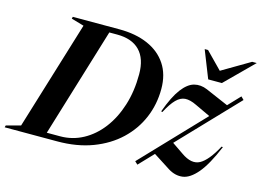

<svg xmlns="http://www.w3.org/2000/svg" viewBox="-144 -913 1501 1104"><g transform="rotate(15 606.0 -360.5)"><path d="M240.5 -681.5 165 -703.5 168 -715H445.5Q543 -715 615.2 -683.5Q687.5 -652 727.2 -592Q767 -532 767 -445.5Q767 -354 733 -273.5Q699 -193 634 -131.5Q569 -70 476.5 -35Q384 0 266.5 0H-46L-43 -11.5L42.5 -34.5ZM275.5 -32.5Q348 -32.5 411 -66.5Q474 -100.5 521.2 -162.2Q568.5 -224 595.2 -308.5Q622 -393 622 -494.5Q622 -587 575.5 -634.8Q529 -682.5 441 -682.5H394L196 -32.5ZM729.5 -6 1073.5 -367 983 -409.5Q944 -428.5 915.2 -426.8Q886.5 -425 861 -399.2Q835.5 -373.5 807 -319.5L799.5 -321.5Q833.5 -415.5 869.2 -462.5Q905 -509.5 942.8 -519.2Q980.5 -529 1020.5 -512L1156 -453.5L1223 -524L1240 -507L913 -164.5L981 -118Q1045 -73 1091.5 -98.2Q1138 -123.5 1187.5 -215.5L1195.5 -214.5Q1148 -101.5 1103.5 -49Q1059 3.5 1016 9.5Q973 15.5 930.5 -10.5L828.5 -76L746.5 10ZM1258.5 -732 1094.5 -569H1013L948.5 -732H968.5L1064.5 -634L1231 -732Z"/></g></svg>

Font: Newsreader Display SemiBold
Style: Italic
Weight: 600
Italic angle: -17°
Designer: Hugues Gentile
Foundry: Production Type
Version: Version 1.001